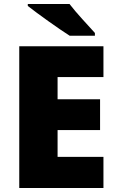

<svg xmlns="http://www.w3.org/2000/svg" viewBox="-20 -947 589 967"><path d="M330 -927H120V-917C168 -879 277 -801 331 -767H458V-781C425 -818 364 -882 330 -927ZM501 0V-157H270V-292H484V-447H270V-559H501V-714H77V0Z"/></svg>

Font: Noto Sans Kannada Black
Style: Regular
Weight: 900
Designer: Jelle Bosma - Monotype Design Team
Foundry: Monotype Imaging Inc.
Version: Version 2.005